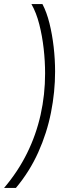

<svg xmlns="http://www.w3.org/2000/svg" viewBox="-31 -717 350 941"><path d="M-11 204Q57 124 101.5 34Q146 -56 168 -154.5Q190 -253 190 -357Q190 -417 183 -479Q176 -541 161.5 -598Q147 -655 123 -697H177Q198 -657 211.5 -602.5Q225 -548 232 -487Q239 -426 239 -366Q239 -267 219 -166Q199 -65 156.5 29.5Q114 124 47 204Z"/></svg>

Font: Hanken Grotesk Light
Style: Italic
Weight: 300
Italic angle: -8°
Designer: Alfredo Marco Pradil
Foundry: Hanken Design Co.
Version: Version 3.013